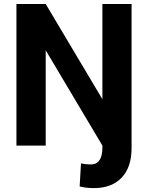

<svg xmlns="http://www.w3.org/2000/svg" viewBox="-20 -731 743 964"><path d="M640.6 -710.9V12.7Q640.6 108.4 590.8 160.9Q541 213.4 451.7 213.4Q412.1 213.4 379.9 205.1L386.7 88.9Q409.2 94.7 435.1 94.7Q494.1 94.7 494.1 9.8V0L209.5 -478.5V0H62.5V-710.9H209.5L494.1 -232.9V-710.9Z"/></svg>

Font: Roboto
Style: Bold
Weight: 700
Designer: Google
Version: Version 2.134; 2016; ttfautohint (v1.6)